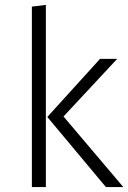

<svg xmlns="http://www.w3.org/2000/svg" viewBox="-20 -763 523 783"><path d="M458 -523 239 -288 483 0H412L173 -286L388 -523ZM167 -743V0H110V-736Z"/></svg>

Font: Jldddboxgfspflltxgxzjzlszac
Style: Regular
Weight: 300
Designer: Carrois Corporate & Edenspiekermann
Foundry: Carrois Corporate GbR & Edenspiekermann AG
Version: Version 2.001